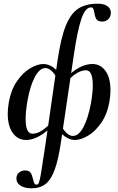

<svg xmlns="http://www.w3.org/2000/svg" viewBox="-20 -746 640 1041"><path d="M69 221Q69 202 83 190Q97 178 115 178Q137 178 145.5 190Q154 202 159 225Q162 240 166 247.5Q170 255 179 255Q187 255 191.5 243Q196 231 202.5 193Q209 155 217 98Q217 99 225 47L292 -418Q310 -540 336.5 -606Q363 -672 404 -699Q445 -726 510 -726Q544 -726 562.5 -712.5Q581 -699 581 -677Q581 -655 567 -642Q553 -629 535 -629Q511 -629 503 -641.5Q495 -654 492 -676Q489 -692 485.5 -699Q482 -706 473 -706Q442 -706 420.5 -641.5Q399 -577 379 -439L311 21Q297 118 277 173Q257 228 227 251.5Q197 275 151 275Q115 275 92 261Q69 247 69 221ZM22 -130Q22 -159 28 -193Q40 -260 72.5 -306.5Q105 -353 144 -376Q183 -399 216 -399Q243 -399 271 -379Q299 -359 319 -313L304 -277Q293 -322 271 -349.5Q249 -377 226 -377Q195 -377 169 -328.5Q143 -280 129 -200Q119 -143 119 -100Q119 -21 156 -21Q183 -21 211 -40.5Q239 -60 264 -89L277 -75Q229 -27 191.5 -7Q154 13 122 13Q77 13 49.5 -24.5Q22 -62 22 -130ZM282 -73 297 -109Q308 -64 330 -36.5Q352 -9 375 -9Q407 -9 432.5 -57Q458 -105 473 -186Q483 -242 483 -284Q483 -365 446 -365Q397 -365 337 -297L324 -311Q372 -360 409.5 -379.5Q447 -399 480 -399Q525 -399 552 -361.5Q579 -324 579 -256Q579 -228 573 -193Q561 -126 528.5 -79.5Q496 -33 457 -10Q418 13 385 13Q359 13 330.5 -7Q302 -27 282 -73Z"/></svg>

Font: Cormorant Garamond
Style: Bold Italic
Weight: 700
Italic angle: -10°
Designer: Christian Thalmann (Catharsis Fonts)
Foundry: Catharsis Fonts
Version: Version 4.000